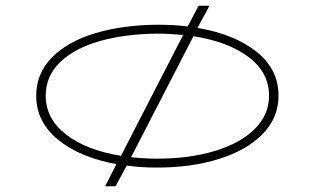

<svg xmlns="http://www.w3.org/2000/svg" viewBox="-20 -570 1095 668"><path d="M949 -237Q949 -160 893.5 -103.5Q838 -47 742 -17Q646 13 527 13Q467 13 421 6L382 78H346L385 1Q258 -22 182 -84Q106 -146 106 -237Q106 -315 161 -370.5Q216 -426 311.5 -454.5Q407 -483 527 -484Q584 -484 633 -478L671 -550H709L667 -473Q796 -451 872.5 -390Q949 -329 949 -237ZM401 -28 617 -448Q570 -453 527 -453Q415 -452 327 -427Q239 -402 189 -353.5Q139 -305 139 -237Q139 -157 210 -102Q281 -47 401 -28ZM916 -237Q916 -318 845 -371.5Q774 -425 653 -444L436 -23Q484 -18 527 -18Q638 -18 726.5 -44.5Q815 -71 865.5 -120.5Q916 -170 916 -237Z"/></svg>

Font: BioRhyme Expanded ExtraLight
Style: Regular
Weight: 275
Width: 7
Designer: Aoife Mooney
Foundry: Aoife Mooney Type
Version: Version 1.001